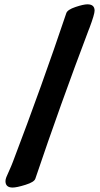

<svg xmlns="http://www.w3.org/2000/svg" viewBox="-20 -758 456 875"><path d="M141.1 56.2Q136.2 71.8 96.2 84.2Q56.2 96.7 37.6 96.7Q4.9 96.7 4.9 67.4Q4.9 59.6 8.8 49.6Q12.7 39.6 22 19.5Q31.2 -0.5 38.6 -20Q171.9 -370.1 282.2 -698.2Q287.6 -713.9 324 -726.1Q360.4 -738.3 378.4 -738.3Q411.1 -738.3 411.1 -709.5Q411.1 -692.9 387.7 -630.4Q385.3 -625 384.3 -622.1Q255.4 -282.2 141.1 56.2Z"/></svg>

Font: Cooper* ExtraBold
Style: Regular
Weight: 800
Designer: Owen Earl
Foundry: indestructible type*
Version: Version 0.001